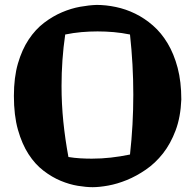

<svg xmlns="http://www.w3.org/2000/svg" viewBox="-20 -758 800 789"><path d="M514.2 -123Q521 -184.1 524.4 -245.4Q527.8 -306.6 527.8 -369.1Q527.8 -431.2 524.4 -492.4Q521 -553.7 514.2 -616.2Q481 -623 447.5 -626Q414.1 -628.9 380.9 -628.9Q347.7 -628.9 314.5 -626Q281.2 -623 248 -616.2Q240.2 -563 236.6 -510.5Q232.9 -458 232.9 -404.8Q232.9 -331.1 240.2 -258.5Q247.6 -186 261.2 -112.8Q285.2 -108.9 309.8 -107.4Q334.5 -106 356.9 -106Q397 -106 435.5 -110.4Q474.1 -114.7 514.2 -123ZM725.1 -349.1Q722.2 -276.9 701.7 -222.2Q681.2 -167.5 649.7 -127.4Q618.2 -87.4 579.3 -60.8Q540.5 -34.2 501 -18.1Q461.4 -2 424.6 4.6Q387.7 11.2 360.8 11.2Q334.5 11.2 300 5.6Q265.6 0 229.7 -14.9Q193.8 -29.8 159.2 -56.2Q124.5 -82.5 97.4 -124.3Q70.3 -166 53.7 -224.9Q37.1 -283.7 37.1 -363.8Q37.1 -439.9 53.7 -497.1Q70.3 -554.2 97.9 -595.7Q125.5 -637.2 161.1 -664.3Q196.8 -691.4 234.6 -707.5Q272.5 -723.6 309.3 -730.2Q346.2 -736.8 377 -737.8Q415.5 -737.8 456.3 -729.2Q497.1 -720.7 535.6 -701.9Q574.2 -683.1 608.6 -653.1Q643.1 -623 668.9 -579.8Q694.8 -536.6 710 -479.2Q725.1 -421.9 725.1 -349.1Z"/></svg>

Font: Galindo
Style: Regular
Weight: 400
Version: Version 1.000